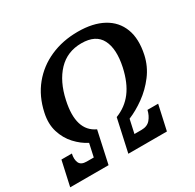

<svg xmlns="http://www.w3.org/2000/svg" viewBox="-164 -937 1129 1114"><g transform="rotate(-30 401.0 -380.0)"><path d="M612.5 -165H684L647.5 0H389L437 -218Q505.5 -244.5 548.2 -300.8Q591 -357 611.5 -450Q635.5 -562 602 -626.8Q568.5 -691.5 473 -691.5Q378 -691.5 316.5 -626.8Q255 -562 231 -450Q190.5 -265 303 -213.5L256.5 0H-0.5L36 -165H106Q98 -130 108.5 -105.8Q119 -81.5 157.5 -81.5H204.5L223.5 -168.5Q180 -190.5 143 -230.5Q106 -270.5 88.8 -326Q71.5 -381.5 86.5 -450Q107.5 -548 164 -617.2Q220.5 -686.5 303.8 -723.2Q387 -760 488.5 -760Q589.5 -760 656.8 -723.2Q724 -686.5 750.5 -617.2Q777 -548 756 -450Q741 -381.5 699.5 -326.8Q658 -272 603.8 -233Q549.5 -194 497 -172.5L477 -81.5H524Q563 -81.5 583.8 -105.8Q604.5 -130 612.5 -165Z"/></g></svg>

Font: Besley* Narrow Semi
Style: Italic
Weight: 600
Width: 4
Italic angle: -13°
Designer: Owen Earl
Foundry: indestructible type*
Version: Version 3.000; ttfautohint (v1.8.3)